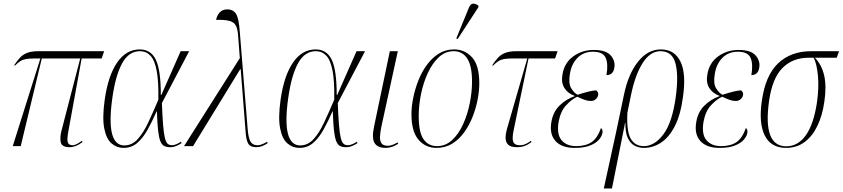

<svg xmlns="http://www.w3.org/2000/svg" viewBox="-20 -825 4757 1084"><path d="M52 0 208 -495H178Q145 -495 126 -491.5Q107 -488 93.5 -479Q80 -470 64 -454L60 -457Q77 -482 93 -499.5Q109 -517 133.5 -526.5Q158 -536 198 -536H568L554 -495H441L366 -84Q357 -36 363 -20.5Q369 -5 390 -5Q401 -5 415 -12.5Q429 -20 442 -30L446 -23Q408 6 373 6Q328 6 322.5 -23.5Q317 -53 330 -98L433 -495H216L97 0Z M677 10Q639 10 609.5 -15.5Q580 -41 568.5 -100.5Q557 -160 571 -261Q590 -397 641 -471.5Q692 -546 769 -546Q832 -546 860 -487.5Q888 -429 888 -289H891L1000 -536H1048L894 -243Q897 -165 901 -117.5Q905 -70 911 -46Q917 -22 926.5 -13.5Q936 -5 951 -5Q963 -5 977.5 -11.5Q992 -18 1002 -25L1005 -17Q992 -8 975.5 -1Q959 6 940 6Q920 6 906.5 -1Q893 -8 885 -28.5Q877 -49 872.5 -89Q868 -129 866 -196H864Q840 -141 814 -94Q788 -47 755.5 -18.5Q723 10 677 10ZM682 -4Q725 -4 757 -39Q789 -74 816.5 -132.5Q844 -191 874 -262Q876 -366 864.5 -426Q853 -486 829 -511Q805 -536 770 -536Q707 -536 669.5 -467.5Q632 -399 614 -270Q577 -4 682 -4Z M1019 0 1334 -497 1325 -615Q1323 -657 1312.5 -678.5Q1302 -700 1275.5 -707Q1249 -714 1200 -713Q1205 -738 1220.5 -755Q1236 -772 1263 -772Q1297 -772 1313 -746Q1329 -720 1334 -643L1378 -100Q1382 -47 1394 -26Q1406 -5 1433 -5Q1448 -5 1463.5 -12Q1479 -19 1488 -25L1491 -17Q1476 -6 1460 0Q1444 6 1427 6Q1394 6 1381.5 -14Q1369 -34 1366 -89L1339 -434H1336L1070 0Z M1670 10Q1632 10 1602.5 -15.5Q1573 -41 1561.5 -100.5Q1550 -160 1564 -261Q1583 -397 1634 -471.5Q1685 -546 1762 -546Q1825 -546 1853 -487.5Q1881 -429 1881 -289H1884L1993 -536H2041L1887 -243Q1890 -165 1894 -117.5Q1898 -70 1904 -46Q1910 -22 1919.5 -13.5Q1929 -5 1944 -5Q1956 -5 1970.5 -11.5Q1985 -18 1995 -25L1998 -17Q1985 -8 1968.5 -1Q1952 6 1933 6Q1913 6 1899.5 -1Q1886 -8 1878 -28.5Q1870 -49 1865.5 -89Q1861 -129 1859 -196H1857Q1833 -141 1807 -94Q1781 -47 1748.5 -18.5Q1716 10 1670 10ZM1675 -4Q1718 -4 1750 -39Q1782 -74 1809.5 -132.5Q1837 -191 1867 -262Q1869 -366 1857.5 -426Q1846 -486 1822 -511Q1798 -536 1763 -536Q1700 -536 1662.5 -467.5Q1625 -399 1607 -270Q1570 -4 1675 -4Z M2158 10Q2111 10 2094.5 -18Q2078 -46 2092 -111L2181 -536H2226L2133 -109Q2127 -80 2125.5 -55.5Q2124 -31 2133.5 -16.5Q2143 -2 2170 -2Q2182 -2 2195.5 -7Q2209 -12 2225 -21L2228 -13Q2213 -3 2194.5 3.5Q2176 10 2158 10Z M2445 10Q2382 10 2342.5 -36.5Q2303 -83 2303 -180Q2303 -223 2313 -272.5Q2323 -322 2342 -370.5Q2361 -419 2390 -458.5Q2419 -498 2457 -522Q2495 -546 2544 -546Q2604 -546 2645 -501.5Q2686 -457 2686 -354Q2686 -312 2676.5 -262.5Q2667 -213 2648 -165Q2629 -117 2600.5 -77.5Q2572 -38 2533 -14Q2494 10 2445 10ZM2447 0Q2496 0 2533 -34.5Q2570 -69 2595 -124.5Q2620 -180 2632.5 -243.5Q2645 -307 2645 -364Q2645 -453 2618 -494.5Q2591 -536 2541 -536Q2494 -536 2457.5 -502Q2421 -468 2395.5 -413Q2370 -358 2357 -294Q2344 -230 2344 -170Q2344 -77 2371.5 -38.5Q2399 0 2447 0ZM2564 -605 2556 -608 2628 -783Q2637 -805 2652.5 -804.5Q2668 -804 2682 -792L2680 -783Z M2898 6Q2862 6 2848 -9Q2834 -24 2834.5 -48.5Q2835 -73 2844 -103L2957 -495H2877Q2844 -495 2825 -491.5Q2806 -488 2792.5 -479Q2779 -470 2763 -454L2759 -457Q2776 -482 2792 -499.5Q2808 -517 2832.5 -526.5Q2857 -536 2897 -536H3128L3114 -495H2964L2880 -90Q2870 -42 2878 -23.5Q2886 -5 2915 -5Q2934 -5 2950 -13Q2966 -21 2977 -30L2981 -23Q2961 -8 2942 -1Q2923 6 2898 6Z M3225 10Q3151 10 3116 -29Q3081 -68 3093 -136Q3102 -192 3138 -228Q3174 -264 3224 -282V-284Q3185 -298 3166 -329Q3147 -360 3156 -407Q3167 -471 3217 -507Q3267 -543 3332 -543Q3402 -543 3429 -511Q3456 -479 3448 -440Q3441 -401 3404 -401Q3415 -464 3399.5 -498.5Q3384 -533 3328 -533Q3275 -533 3241 -499Q3207 -465 3198 -410Q3188 -355 3204.5 -327.5Q3221 -300 3241 -290Q3275 -301 3301 -307.5Q3327 -314 3346 -315Q3351 -311 3355 -304.5Q3359 -298 3357 -287Q3354 -274 3343 -264.5Q3332 -255 3316 -255Q3299 -255 3283 -260.5Q3267 -266 3239 -279Q3207 -264 3176 -230.5Q3145 -197 3134 -138Q3122 -67 3150.5 -33.5Q3179 0 3233 0Q3287 0 3320 -22.5Q3353 -45 3373 -102Q3385 -94 3381 -73Q3378 -56 3361.5 -36.5Q3345 -17 3311.5 -3.5Q3278 10 3225 10Z M3389 239 3460 -86 3503 -291Q3527 -407 3582 -476.5Q3637 -546 3711 -546Q3788 -546 3821.5 -478Q3855 -410 3836 -278Q3822 -174 3789 -111Q3756 -48 3711 -19Q3666 10 3615 10Q3588 10 3564 -2Q3540 -14 3525 -44.5Q3510 -75 3511 -131H3509L3435 239ZM3615 0Q3675 0 3725 -66Q3775 -132 3795 -276Q3812 -399 3793.5 -467.5Q3775 -536 3709 -536Q3651 -536 3608.5 -469.5Q3566 -403 3542 -286L3522 -188Q3517 -84 3541 -42Q3565 0 3615 0Z M4043 10Q3969 10 3934 -29Q3899 -68 3911 -136Q3920 -192 3956 -228Q3992 -264 4042 -282V-284Q4003 -298 3984 -329Q3965 -360 3974 -407Q3985 -471 4035 -507Q4085 -543 4150 -543Q4220 -543 4247 -511Q4274 -479 4266 -440Q4259 -401 4222 -401Q4233 -464 4217.5 -498.5Q4202 -533 4146 -533Q4093 -533 4059 -499Q4025 -465 4016 -410Q4006 -355 4022.5 -327.5Q4039 -300 4059 -290Q4093 -301 4119 -307.5Q4145 -314 4164 -315Q4169 -311 4173 -304.5Q4177 -298 4175 -287Q4172 -274 4161 -264.5Q4150 -255 4134 -255Q4117 -255 4101 -260.5Q4085 -266 4057 -279Q4025 -264 3994 -230.5Q3963 -197 3952 -138Q3940 -67 3968.5 -33.5Q3997 0 4051 0Q4105 0 4138 -22.5Q4171 -45 4191 -102Q4203 -94 4199 -73Q4196 -56 4179.5 -36.5Q4163 -17 4129.5 -3.5Q4096 10 4043 10Z M4418 10Q4333 10 4298 -59.5Q4263 -129 4281 -254Q4301 -399 4373 -467.5Q4445 -536 4561 -536H4717L4704 -499H4581Q4620 -458 4633.5 -397.5Q4647 -337 4634 -250Q4623 -173 4595 -114.5Q4567 -56 4522.5 -23Q4478 10 4418 10ZM4419 1Q4486 1 4530.5 -62.5Q4575 -126 4593 -251Q4604 -330 4598 -396.5Q4592 -463 4574 -499H4544Q4455 -499 4397.5 -441Q4340 -383 4322 -255Q4286 1 4419 1Z"/></svg>

Font: Noto Serif Display Condensed ExtraLight
Style: Italic
Weight: 200
Width: 3
Italic angle: -12°
Designer: Monotype Design Team
Foundry: Monotype Imaging Inc.
Version: Version 2.009